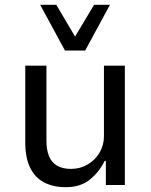

<svg xmlns="http://www.w3.org/2000/svg" viewBox="-20 -769 626 798"><path d="M254 9Q201 9 163 -11Q125 -31 105 -72.5Q85 -114 85 -177V-496H173V-184Q173 -147 183.5 -120.5Q194 -94 217 -80.5Q240 -67 275 -67Q313 -67 344.5 -85.5Q376 -104 394 -135Q412 -166 412 -202V-496H499V0H420V-100H415Q391 -52 352 -21.5Q313 9 254 9ZM250 -559 147 -749H214L292 -617L371 -749H437L334 -559Z"/></svg>

Font: Nunito Sans 7pt SemiCondensed
Style: Regular
Weight: 400
Width: 4
Designer: Vernon Adams
Foundry: Vernon Adams
Version: Version 3.101;gftools[0.9.27]